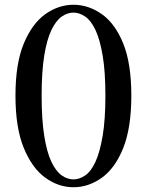

<svg xmlns="http://www.w3.org/2000/svg" viewBox="-20 -771 618 807"><path d="M289 16Q226 16 170.5 -24Q115 -64 80 -149Q45 -234 45 -369Q45 -504 80 -588Q115 -672 170.5 -711.5Q226 -751 289 -751Q352 -751 408 -711.5Q464 -672 498 -588Q532 -504 532 -369Q532 -234 498 -149Q464 -64 408 -24Q352 16 289 16ZM289 -17Q314 -17 338.5 -34Q363 -51 381.5 -91.5Q400 -132 411.5 -200Q423 -268 423 -369Q423 -470 411.5 -537.5Q400 -605 381.5 -644.5Q363 -684 338.5 -701Q314 -718 289 -718Q263 -718 239 -701Q215 -684 196 -644.5Q177 -605 166 -537.5Q155 -470 155 -369Q155 -268 166 -199.5Q177 -131 196 -91Q215 -51 239 -34Q263 -17 289 -17Z"/></svg>

Font: Noto Serif JP ExtraLight SemiBold
Style: Regular
Weight: 600
Version: Version 2.003-H1;hotconv 1.1.1;makeotfexe 2.6.0